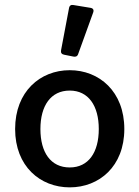

<svg xmlns="http://www.w3.org/2000/svg" viewBox="-20 -770 580 800"><path d="M267.6 -736.3 234.4 -560.5C232.4 -549.8 237.3 -543.9 247.1 -542L286.1 -534.2C294.9 -532.2 302.7 -535.2 305.7 -544.9L368.2 -717.8C372.1 -728.5 368.2 -735.4 357.4 -737.3L286.1 -749C276.4 -751 269.5 -747.1 267.6 -736.3ZM43 -232.4C43 -77.1 147.5 10.7 270.5 10.7C393.6 10.7 498 -77.1 498 -232.4C498 -388.7 393.6 -477.5 270.5 -477.5C147.5 -477.5 43 -388.7 43 -232.4ZM391.6 -232.4C391.6 -134.8 348.6 -72.3 270.5 -72.3C191.4 -72.3 148.4 -134.8 148.4 -232.4C148.4 -329.1 191.4 -392.6 270.5 -392.6C348.6 -392.6 391.6 -329.1 391.6 -232.4Z"/></svg>

Font: Ed Sans Neue Medium
Style: Regular
Weight: 500
Designer: Stephen Hutchings
Version: Version 1.004;PS 001.004;hotconv 1.0.88;makeotf.lib2.5.64775